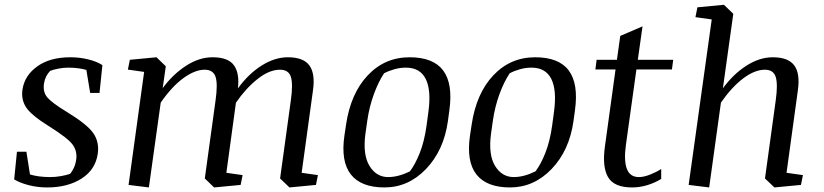

<svg xmlns="http://www.w3.org/2000/svg" viewBox="-20 -783 3488 813"><path d="M263.7 -308.6Q350.1 -255.9 375.5 -218.5Q400.9 -181.2 394 -132.3Q384.3 -64.5 325.4 -26.9Q266.6 10.7 179.7 10.7Q139.2 10.7 102.1 1.2Q64.9 -8.3 40 -23.4L51.8 -140.6H91.8L106.9 -44.4Q123 -39.1 145.5 -36.1Q168 -33.2 192.4 -33.2Q215.8 -33.2 238.8 -37.4Q261.7 -41.5 276.9 -46.9Q285.6 -57.1 292.7 -72.3Q299.8 -87.4 302.7 -107.4Q307.6 -141.6 288.6 -169.2Q269.5 -196.8 189.5 -247.1Q113.8 -293.9 91.3 -327.4Q68.8 -360.8 75.2 -404.3Q84.5 -463.9 138.2 -502.2Q191.9 -540.5 277.8 -540.5Q316.9 -540.5 353 -531.7Q389.2 -522.9 413.6 -507.3L401.4 -389.6H361.8L345.7 -486.8Q332 -491.2 311.5 -493.9Q291 -496.6 270 -496.6Q248.5 -496.6 227.1 -492.4Q205.6 -488.3 192.4 -482.9Q182.1 -472.2 175.5 -459Q168.9 -445.8 166.5 -430.7Q160.6 -393.6 180.4 -370.4Q200.2 -347.2 263.7 -308.6Z M999 0 886.7 10.7 847.2 -27.3 892.6 -356.9Q902.8 -428.2 892.6 -458Q882.3 -487.8 846.7 -487.8Q805.7 -487.8 757.1 -452.6Q708.5 -417.5 660.6 -348.6L610.4 10.7L524.4 0L590.3 -478.5L521.5 -488.3L529.8 -529.8L642.6 -540.5L682.1 -502.4L668.9 -409.7Q711.4 -467.8 767.3 -504.2Q823.2 -540.5 879.9 -540.5Q946.8 -540.5 970.9 -506.1Q995.1 -471.7 987.3 -408.7Q1033.2 -471.2 1088.6 -505.9Q1144 -540.5 1198.7 -540.5Q1265.1 -540.5 1290.3 -505.6Q1315.4 -470.7 1305.2 -399.9L1257.3 -51.3L1326.2 -41.5L1317.9 0L1205.6 10.7L1166 -27.3L1211.4 -356.9Q1221.2 -425.8 1211.9 -456.8Q1202.6 -487.8 1165.5 -487.8Q1120.1 -487.8 1070.3 -448.2Q1020.5 -408.7 979 -348.1L938.5 -51.3L1007.3 -41.5Z M1607.9 10.7Q1508.8 10.7 1465.6 -44.4Q1422.4 -99.6 1438.5 -209.5L1445.3 -254.9Q1464.8 -387.2 1537.1 -463.9Q1609.4 -540.5 1714.4 -540.5Q1814.9 -540.5 1856.7 -484.4Q1898.4 -428.2 1882.8 -315.9L1876.5 -269.5Q1858.9 -145.5 1783.9 -67.4Q1709 10.7 1607.9 10.7ZM1793.9 -308.6Q1806.6 -400.9 1782.7 -448.7Q1758.8 -496.6 1698.7 -496.6Q1673.8 -496.6 1649.7 -489.7Q1625.5 -482.9 1606.4 -472.7Q1582 -436 1563 -383.8Q1543.9 -331.5 1535.6 -274.4L1527.3 -216.3Q1515.6 -127.4 1544.7 -80.3Q1573.7 -33.2 1623.5 -33.2Q1645 -33.2 1668.2 -39.3Q1691.4 -45.4 1715.8 -57.6Q1738.3 -86.9 1757.6 -135.7Q1776.9 -184.6 1786.1 -250.5Z M2139.6 10.7Q2040.5 10.7 1997.3 -44.4Q1954.1 -99.6 1970.2 -209.5L1977.1 -254.9Q1996.6 -387.2 2068.8 -463.9Q2141.1 -540.5 2246.1 -540.5Q2346.7 -540.5 2388.4 -484.4Q2430.2 -428.2 2414.6 -315.9L2408.2 -269.5Q2390.6 -145.5 2315.7 -67.4Q2240.7 10.7 2139.6 10.7ZM2325.7 -308.6Q2338.4 -400.9 2314.5 -448.7Q2290.5 -496.6 2230.5 -496.6Q2205.6 -496.6 2181.4 -489.7Q2157.2 -482.9 2138.2 -472.7Q2113.8 -436 2094.7 -383.8Q2075.7 -331.5 2067.4 -274.4L2059.1 -216.3Q2047.4 -127.4 2076.4 -80.3Q2105.5 -33.2 2155.3 -33.2Q2176.8 -33.2 2200 -39.3Q2223.1 -45.4 2247.6 -57.6Q2270 -86.9 2289.3 -135.7Q2308.6 -184.6 2317.9 -250.5Z M2506.3 -529.8H2592.3L2606.4 -630.9L2700.7 -671.4L2680.7 -529.8H2830.6L2825.2 -488.8H2674.8L2630.4 -169.9Q2621.1 -103 2634.3 -68.1Q2647.5 -33.2 2685.5 -33.2Q2706.1 -33.2 2732.7 -43.7Q2759.3 -54.2 2779.8 -67.4V-25.4Q2752.9 -8.8 2720.9 1Q2689 10.7 2656.2 10.7Q2580.6 10.7 2554.9 -32.7Q2529.3 -76.2 2541.5 -163.1L2586.4 -488.8H2501Z M3371.6 0 3259.3 10.7 3219.2 -27.3 3264.6 -356.9Q3274.4 -426.8 3264.6 -457.3Q3254.9 -487.8 3218.8 -487.8Q3175.8 -487.8 3127.2 -451.2Q3078.6 -414.6 3032.7 -348.6L2982.9 10.7L2896 0L2993.7 -700.7L2924.8 -710.4L2933.1 -752L3045.4 -762.7L3085 -724.6L3041 -409.2Q3085 -469.2 3140.6 -504.9Q3196.3 -540.5 3252 -540.5Q3317.4 -540.5 3343 -506.3Q3368.7 -472.2 3358.4 -399.9L3310.5 -51.3L3379.9 -41.5Z"/></svg>

Font: Noticia Text
Style: Italic
Weight: 400
Italic angle: -8°
Designer: JM Sole
Foundry: JM Sole
Version: Version 1.003